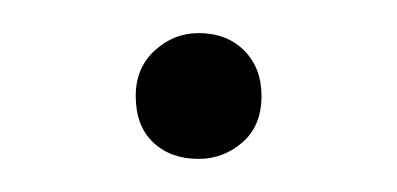

<svg xmlns="http://www.w3.org/2000/svg" viewBox="-20 -389 240 116"><path d="M62 -331Q62 -348 73.5 -358.5Q85 -369 100 -369Q117 -369 127.5 -358.5Q138 -348 138 -331Q138 -313 126.5 -303Q115 -293 100 -293Q83 -293 72.5 -303Q62 -313 62 -331Z"/></svg>

Font: Bitter Thin Light
Style: Regular
Weight: 300
Version: Version 2.002